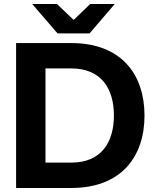

<svg xmlns="http://www.w3.org/2000/svg" viewBox="-20 -934 768 954"><path d="M60 0H334C584 0 698 -157 698 -360C698 -563 584 -720 334 -720H60ZM140 -914 266 -768H425L550 -914H428L346 -835L263 -914ZM206 -126V-594H334C485 -594 546 -491 546 -360C546 -229 485 -126 334 -126Z"/></svg>

Font: Aspekta 650
Style: Regular
Weight: 650
Designer: Ivo Dolenc
Version: Version 2.000